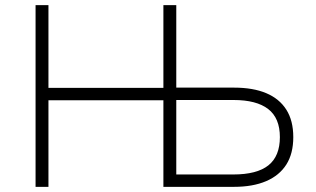

<svg xmlns="http://www.w3.org/2000/svg" viewBox="-20 -725 1225 745"><path d="M118 0V-705H168V-384H614V-705H664V-385H888Q962 -385 1013 -363.5Q1064 -342 1091 -299.5Q1118 -257 1118 -193Q1118 -129 1091 -86.5Q1064 -44 1012.5 -22Q961 0 888 0H614V-336H168V0ZM664 -48H885Q977 -48 1021.5 -83.5Q1066 -119 1066 -193Q1066 -267 1020.5 -302Q975 -337 886 -337H664Z"/></svg>

Font: Nunito Sans 7pt ExtraLight
Style: Regular
Weight: 250
Designer: Vernon Adams
Foundry: Vernon Adams
Version: Version 3.101;gftools[0.9.27]